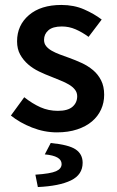

<svg xmlns="http://www.w3.org/2000/svg" viewBox="-20 -523 471 776"><path d="M210 12Q159 12 109.5 -7.5Q60 -27 24 -56L78 -130Q111 -104 143.5 -89.5Q176 -75 214 -75Q254 -75 273 -91.5Q292 -108 292 -134Q292 -149 283 -160.5Q274 -172 259 -181Q244 -190 225 -197.5Q206 -205 187 -213Q163 -222 138 -234Q113 -246 93.5 -263Q74 -280 61.5 -302.5Q49 -325 49 -356Q49 -421 97 -462Q145 -503 228 -503Q279 -503 320 -485Q361 -467 391 -444L338 -374Q312 -393 285.5 -404.5Q259 -416 230 -416Q193 -416 175.5 -400.5Q158 -385 158 -362Q158 -347 166.5 -336.5Q175 -326 189 -318Q203 -310 221.5 -303Q240 -296 260 -289Q285 -280 310 -268.5Q335 -257 355.5 -240Q376 -223 388.5 -198.5Q401 -174 401 -140Q401 -108 388.5 -80.5Q376 -53 352 -32.5Q328 -12 292 0Q256 12 210 12ZM133 233 123 183Q184 179 206.5 169Q229 159 229 140Q229 107 161 101L185 55Q258 62 286 81Q314 100 314 135Q314 183 267 206Q220 229 133 233Z"/></svg>

Font: Giro Semibold
Style: Regular
Weight: 600
Designer: Paul D. Hunt
Foundry: Adobe Systems Incorporated
Version: Version 1.000;PS 1.0;hotconv 1.0.88;makeotf.lib2.5.647800